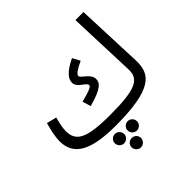

<svg xmlns="http://www.w3.org/2000/svg" viewBox="-242 -912 1367 1367"><g transform="rotate(-45 441.0 -228.5)"><path d="M390 21C765 21 827 -67 821 -209L801 -714H720L739 -200C743 -99 681 -61 416 -61C178 -61 112 -101 112 -205C112 -239 125 -290 133 -320L58 -339C44 -289 30 -231 30 -182C30 -36 152 21 390 21ZM364 -204C504 -242 528 -275 528 -313C528 -368 453 -394 453 -418C453 -434 480 -454 542 -483L511 -540C412 -492 387 -451 387 -416C387 -363 462 -346 462 -317C462 -301 429 -289 345 -267ZM474 58C448 58 427 79 427 105C427 130 448 152 474 152C500 152 521 130 521 105C521 79 500 58 474 58ZM344 58C319 58 298 79 298 105C298 130 319 152 344 152C371 152 392 130 392 105C392 79 371 58 344 58ZM409 163C383 163 362 184 362 209C362 235 383 257 409 257C436 257 457 235 457 209C457 184 436 163 409 163Z"/></g></svg>

Font: Noto Sans Arabic UI
Style: Regular
Weight: 400
Designer: Monotype Design Team, Nadine Chahine and Nizar Qandah
Foundry: Monotype Imaging Inc.
Version: Version 2.010